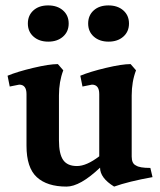

<svg xmlns="http://www.w3.org/2000/svg" viewBox="-20 -674 590 710"><path d="M467 -321V-95Q467 -69 483 -62Q496 -53 536 -53L544 -19Q455 -3 402 16Q350 -16 350 -54Q276 16 226 16Q154 16 116 -19Q78 -54 78 -135V-326Q78 -361 51 -361L16 -354L8 -394Q44 -409 103 -423Q162 -437 194 -437L214 -414Q198 -372 198 -321V-155Q198 -105 213.5 -82.5Q229 -60 264.5 -60Q300 -60 347 -96V-326Q347 -361 320 -361L285 -354L277 -394Q313 -409 372 -423Q431 -437 463 -437L483 -414Q467 -372 467 -321ZM104 -538.5Q83 -557 83 -587Q83 -617 103.5 -635.5Q124 -654 158 -654Q192 -654 213 -635.5Q234 -617 234 -587Q234 -557 213 -538.5Q192 -520 158.5 -520Q125 -520 104 -538.5ZM327 -538.5Q306 -557 306 -587Q306 -617 326.5 -635.5Q347 -654 381 -654Q415 -654 436 -635.5Q457 -617 457 -587Q457 -557 436 -538.5Q415 -520 381.5 -520Q348 -520 327 -538.5Z"/></svg>

Font: Buenard
Style: Bold
Weight: 700
Foundry: FontFuror
Version: Version 1.002 2011